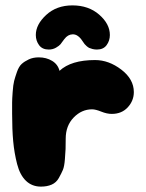

<svg xmlns="http://www.w3.org/2000/svg" viewBox="-20 -693 542 713"><path d="M132 0Q155 0 172 -7.5Q189 -15 198.5 -32Q208 -49 213.5 -62Q219 -75 221 -102Q223 -129 223.5 -139.5Q224 -150 224 -178Q224 -226 253.5 -256.5Q283 -287 322 -287Q335 -287 356 -278.5Q377 -270 395 -270Q432 -270 454.5 -294.5Q477 -319 477 -351Q477 -399 430.5 -434.5Q384 -470 333 -470Q244 -470 201 -430Q195 -454 173.5 -467Q152 -480 124 -480Q103 -480 87 -472.5Q71 -465 60.5 -455.5Q50 -446 43 -426Q36 -406 32.5 -392.5Q29 -379 27 -351.5Q25 -324 25 -312Q25 -300 25 -271Q25 -212 29 -168.5Q33 -125 43.5 -84Q54 -43 76.5 -21.5Q99 0 132 0ZM249 -673Q309 -673 348.5 -638.5Q388 -604 388 -563Q388 -542 376 -525.5Q364 -509 340 -509Q331 -509 323.5 -511Q316 -513 311.5 -515Q307 -517 301.5 -522Q296 -527 294 -529.5Q292 -532 287 -539.5Q282 -547 281 -548Q267 -566 249.5 -565.5Q232 -565 219 -548Q209 -534 204.5 -528.5Q200 -523 188 -516Q176 -509 161 -509Q137 -509 125 -525.5Q113 -542 113 -563Q113 -602 151.5 -637.5Q190 -673 249 -673Z"/></svg>

Font: Cherry Bomb
Style: Regular
Weight: 400
Designer: satsuyako
Foundry: satsuyako
Version: Version 4.0